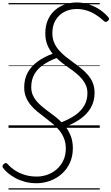

<svg xmlns="http://www.w3.org/2000/svg" viewBox="-69 -1035 903 1555"><path d="M226 449Q177 449 134 437.5Q91 426 56.5 407.5Q22 389 -3.5 367.5Q-29 346 -45 324Q-50 316 -48.5 308.5Q-47 301 -38 293Q-27 284 -19.5 285.5Q-12 287 -5 296Q20 324 55 346.5Q90 369 134 382Q178 395 228 395Q272 395 313.5 380.5Q355 366 389 337Q423 308 443.5 265.5Q464 223 464 168Q464 122 449.5 86Q435 50 411 20.5Q387 -9 357 -34Q327 -59 295.5 -82.5Q264 -106 233.5 -131Q203 -156 179.5 -184.5Q156 -213 141.5 -248Q127 -283 127 -327Q127 -396 155.5 -447.5Q184 -499 235.5 -536.5Q287 -574 357 -600Q330 -633 314 -673Q298 -713 298 -766Q298 -822 316.5 -868Q335 -914 369.5 -946.5Q404 -979 450.5 -997Q497 -1015 553 -1015Q602 -1015 649 -1000Q696 -985 737 -958Q778 -931 807 -897Q815 -888 814.5 -881Q814 -874 804 -865Q794 -857 786.5 -857.5Q779 -858 772 -865Q739 -896 704 -917.5Q669 -939 631.5 -950.5Q594 -962 552 -962Q495 -962 450.5 -938Q406 -914 380.5 -870.5Q355 -827 355 -767Q355 -724 369.5 -690Q384 -656 408.5 -628Q433 -600 463 -576Q493 -552 526 -528.5Q559 -505 589 -480.5Q619 -456 643.5 -427.5Q668 -399 682.5 -363.5Q697 -328 697 -283Q697 -215 666.5 -162.5Q636 -110 583 -72.5Q530 -35 462 -9Q488 25 504.5 67.5Q521 110 521 166Q521 231 497 283.5Q473 336 431.5 373Q390 410 336.5 429.5Q283 449 226 449ZM429 -45Q492 -69 539 -101.5Q586 -134 612.5 -178.5Q639 -223 639 -280Q639 -315 627.5 -342.5Q616 -370 596.5 -393.5Q577 -417 552 -438Q527 -459 498.5 -479Q470 -499 442 -520Q414 -541 389 -565Q325 -541 279 -508.5Q233 -476 208.5 -432Q184 -388 184 -330Q184 -296 195 -268.5Q206 -241 225.5 -218Q245 -195 269.5 -174Q294 -153 321.5 -133Q349 -113 377 -91.5Q405 -70 429 -45ZM0 490H739V500H0ZM0 -20H739V0H0ZM0 -505H739V-500H0ZM0 -1010H739V-1000H0Z"/></svg>

Font: Playwrite BE VLG Guides
Style: Regular
Weight: 400
Designer: Veronika Burian, José Scaglione
Foundry: TypeTogether
Version: Version 1.003